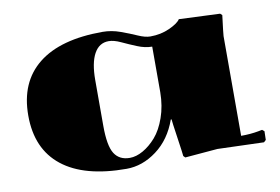

<svg xmlns="http://www.w3.org/2000/svg" viewBox="-63 -632 1086 745"><g transform="rotate(-10 480.0 -260.0)"><path d="M839.8 -39.1Q877 -39.1 908.2 -44.9L923.8 -47.9L932.1 -41L931.2 -6.8L922.9 1L740.2 -4.9L611.8 5.9L605 -1Q605 -6.8 595 -74.7Q585 -142.6 585 -148.9H582Q555.2 -73.7 499 -32Q442.9 9.8 379.9 9.8Q213.9 9.8 127 -59.1Q40 -127.9 40 -259.8Q40 -391.6 127 -460.7Q213.9 -529.8 379.9 -529.8Q415 -529.8 449.5 -517.3Q483.9 -504.9 512 -492.4Q540 -480 560.1 -480Q601.6 -480 636.2 -495.8Q670.9 -511.7 680.2 -526.9L841.8 -520L849.1 -513.2Q839.8 -439 839.8 -432.1ZM560.1 -439.9Q532.2 -439.9 502 -452.4Q471.7 -464.8 444.6 -477.5Q417.5 -490.2 397 -490.2Q359.4 -490.2 339.6 -454.1Q319.8 -418 319.8 -350.1V-169.9Q319.8 -91.3 339.4 -60.5Q358.9 -29.8 399.9 -29.8Q425.3 -29.8 452.4 -45.2Q479.5 -60.5 503.7 -88.1Q527.8 -115.7 543.7 -160.9Q559.6 -206.1 560.1 -259.8Z"/></g></svg>

Font: Yokawerad
Style: Regular
Weight: 500
Designer: gluk
Foundry: gluk
Version: Version 0.79